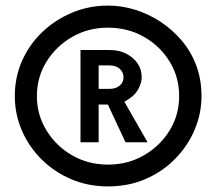

<svg xmlns="http://www.w3.org/2000/svg" viewBox="-20 -682 774 687"><path d="M366 -15Q296 -15 235.5 -40.5Q175 -66 129.5 -111Q84 -156 58.5 -214.5Q33 -273 33 -338Q33 -406 59 -464.5Q85 -523 131 -567Q177 -611 237.5 -636.5Q298 -662 366 -662Q416 -662 464 -647Q512 -632 554.5 -604Q597 -576 630.5 -536.5Q664 -497 682.5 -447Q701 -397 701 -338Q701 -276 676.5 -218Q652 -160 607 -114Q562 -68 501 -41.5Q440 -15 366 -15ZM366 -93Q437 -93 494.5 -126Q552 -159 586.5 -214.5Q621 -270 621 -338Q621 -407 586.5 -462.5Q552 -518 494.5 -550.5Q437 -583 366 -583Q296 -583 238.5 -550Q181 -517 146.5 -461.5Q112 -406 112 -338Q112 -271 146.5 -215Q181 -159 238.5 -126Q296 -93 366 -93ZM268 -173V-503H373Q406 -503 431.5 -490Q457 -477 472 -455.5Q487 -434 487 -405Q487 -384 473 -360Q459 -336 425 -318L508 -173H429L366 -308H333V-173ZM333 -364H372Q394 -364 408 -375.5Q422 -387 422 -405Q422 -424 408 -436Q394 -448 372 -448H333Z"/></svg>

Font: Teachers SemiBold
Style: Regular
Weight: 600
Version: Version 1.001